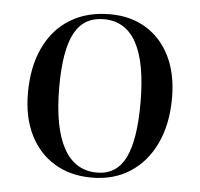

<svg xmlns="http://www.w3.org/2000/svg" viewBox="-44 -572 658 632"><g transform="rotate(5 285.0 -256.5)"><path d="M281 14Q210 14 157.5 -18Q105 -50 76.5 -108Q48 -166 48 -245Q48 -332 78 -395.5Q108 -459 163.5 -493Q219 -527 295 -527Q364 -527 415 -495.5Q466 -464 494 -406.5Q522 -349 522 -270Q522 -184 492 -120Q462 -56 408 -21Q354 14 281 14ZM297 -4Q361 -4 390.5 -62.5Q420 -121 420 -245Q420 -509 276 -509Q210 -509 179.5 -452.5Q149 -396 149 -274Q149 -141 186.5 -72.5Q224 -4 297 -4Z"/></g></svg>

Font: Literata 72pt
Style: Regular
Weight: 400
Designer: Latin by Veronika Burian and Jose Scaglione. Greek by Irene Vlachou. Cyrillic by Vera Evstafieva.
Foundry: TypeTogether
Version: Version 3.002